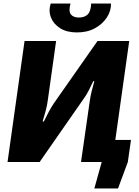

<svg xmlns="http://www.w3.org/2000/svg" viewBox="-20 -924 795 1095"><path d="M462 -126H727L709 0L653 151H518L560 0H444ZM717 -690 620 0H442L492 -348Q496 -376 503 -404.5Q510 -433 518 -461H512Q500 -436 487 -410Q474 -384 458 -362L206 0H23L120 -690H300L253 -355Q249 -324 241 -294Q233 -264 223 -231H230Q244 -260 258.5 -287Q273 -314 288 -336L536 -690ZM500 -904H613Q614 -862 589.5 -824.5Q565 -787 521.5 -763Q478 -739 419 -739Q361 -739 323 -763Q285 -787 270.5 -824.5Q256 -862 269 -904H382Q370 -859 384.5 -841.5Q399 -824 430 -824Q462 -824 480 -841.5Q498 -859 500 -904Z"/></svg>

Font: Exo 2 ExtraBold
Style: Italic
Weight: 800
Italic angle: -8°
Designer: Natanael Gama
Foundry: Natanael Gama
Version: Version 2.010